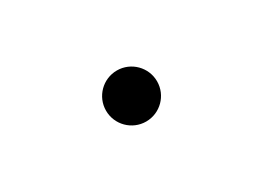

<svg xmlns="http://www.w3.org/2000/svg" viewBox="-18 -758 1037 756"><g transform="rotate(-30 500.0 -380.0)"><path d="M500 -496C436 -496 384 -444 384 -380C384 -316 436 -264 500 -264C564 -264 616 -316 616 -380C616 -444 564 -496 500 -496Z"/></g></svg>

Font: Noto Sans JP Medium
Style: Regular
Weight: 500
Designer: Ryoko NISHIZUKA  (kana, bopomofo & ideographs); Paul D. Hunt (Latin, Greek & Cyrillic); Sandoll Communications , Soo-you
Foundry: Adobe
Version: Version 2.002;hotconv 1.0.116;makeotfexe 2.5.65601